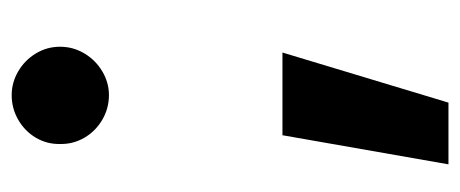

<svg xmlns="http://www.w3.org/2000/svg" viewBox="-245 -321 772 322"><g transform="rotate(-90 141.0 -160.0)"><path d="M129.9 206.1H26.4L75.2 -72.3H213.9ZM60.5 -445.3Q60.1 -467.3 71 -485.8Q82 -504.4 101.1 -515.4Q120.1 -526.4 142.6 -526.4Q163.6 -526.4 182.4 -515.4Q201.2 -504.4 212.4 -485.8Q223.6 -467.3 223.6 -445.3Q223.6 -423.3 212.4 -404.5Q201.2 -385.7 182.4 -374.5Q163.6 -363.3 142.6 -363.3Q120.1 -363.3 101.1 -374.5Q82 -385.7 71 -404.5Q60.1 -423.3 60.5 -445.3Z"/></g></svg>

Font: Pretendard Std
Style: Bold
Weight: 700
Designer: Base glyphs from Inter by Rasmus Andersson; Hangeul glyphs from Noto Sans CJK(Source Han Sans) by Jang Soo-young and Kan
Foundry: Kil Hyung-jin
Version: Version 1.309